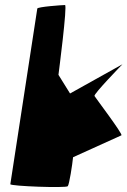

<svg xmlns="http://www.w3.org/2000/svg" viewBox="-20 -745 506 762"><path d="M21 -14C20 -6 243 2 249 -6C255 -13 267 -91 270 -121L462 -208C468 -213 359 -357 355 -364C351 -372 466 -490 466 -490L258 -374L212 -448C213 -456 248 -725 238 -725C227 -725 129 -718 128 -711Z"/></svg>

Font: Ampere
Style: SCSuCndIta
Weight: 400
Version: Version 1